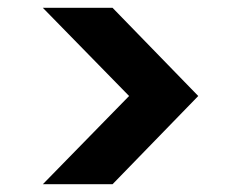

<svg xmlns="http://www.w3.org/2000/svg" viewBox="-20 -600 607 488"><path d="M88.9 -131.8 308.1 -356 88.9 -580.1H266.1L483.9 -356L266.1 -131.8Z"/></svg>

Font: Poppins SemiBold
Style: Regular
Weight: 600
Designer: Ninad Kale (Devanagari), Jonny Pinhorn (Latin)
Foundry: Indian Type Foundry
Version: 4.004